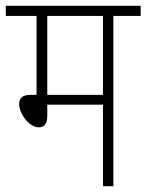

<svg xmlns="http://www.w3.org/2000/svg" viewBox="-20 -642 505 662"><path d="M371 -587H465V-622H0V-587H106V-315H85C55 -315 46 -301 46 -283C46 -252 79 -203 114 -203C131 -203 143 -213 143 -242V-281H335V0H371ZM335 -587V-315H143V-587Z"/></svg>

Font: Noto Sans Devanagari UI Condensed ExtraLight
Style: Regular
Weight: 200
Width: 3
Designer: Jelle Bosma - Monotype Design Team
Foundry: Monotype Imaging Inc.
Version: Version 2.004